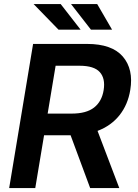

<svg xmlns="http://www.w3.org/2000/svg" viewBox="-20 -949 694 969"><path d="M26.3 0 147 -727.3H419.7Q545.1 -727.3 600 -663.4Q654.8 -599.4 637.4 -494.7Q625.4 -420.8 583.1 -367.5Q540.8 -314.3 472.3 -288.4L582 0H435L336.3 -266.3H202.4L158 0ZM220.5 -375.7H342.3Q415.5 -375.7 454.7 -406.2Q494 -436.8 503.2 -494.7Q512.4 -552.9 483.7 -585Q454.9 -617.2 381.4 -617.2H260.7ZM386.7 -799.4H275.2L149.5 -928.6H286.2ZM545.5 -799.4H438.9L338.4 -928.6H470.5Z"/></svg>

Font: Inter UI Semi Bold
Style: Italic
Weight: 600
Italic angle: -9.39999°
Designer: Rasmus Andersson
Foundry: rsms
Version: 3.2;8d6f07862